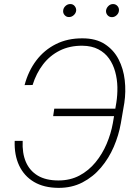

<svg xmlns="http://www.w3.org/2000/svg" viewBox="-20 -908 673 938"><path d="M548.3 -377 543 -340.8H239.7L245.1 -377ZM51.8 -219.7H90.8Q87.9 -160.2 106.4 -116.9Q125 -73.7 164.6 -50Q204.1 -26.4 265.6 -26.4Q323.2 -26.4 368.4 -50.5Q413.6 -74.7 446.8 -115.2Q480 -155.8 501 -205.3Q522 -254.9 531.2 -305.7L548.3 -406.2Q554.2 -443.4 553.5 -482.4Q552.7 -521.5 542.7 -557.6Q532.7 -593.8 512.7 -622.1Q492.7 -650.4 460.4 -667.2Q428.2 -684.1 382.8 -684.6Q320.3 -685.1 272 -660.9Q223.6 -636.7 190.4 -593.5Q157.2 -550.3 139.2 -492.7L100.1 -492.2Q118.2 -561 157.2 -612.5Q196.3 -664.1 253.4 -692.6Q310.5 -721.2 383.3 -720.7Q448.7 -720.7 492.2 -692.4Q535.6 -664.1 559.3 -618.2Q583 -572.3 589.4 -516.4Q595.7 -460.4 587.4 -405.3L570.3 -305.7Q560.1 -247.1 535.9 -190.9Q511.7 -134.8 473.4 -89.4Q435.1 -43.9 382.8 -16.8Q330.6 10.3 265.1 9.8Q194.3 9.3 146 -19.3Q97.7 -47.9 73.5 -99.4Q49.3 -150.9 51.8 -219.7ZM288.6 -856.4Q289.6 -869.1 299.8 -878.7Q310.1 -888.2 322.8 -888.2Q335.9 -888.7 344.5 -878.7Q353 -868.7 352.1 -856Q350.6 -843.3 340.3 -834Q330.1 -824.7 317.4 -824.7Q304.7 -824.2 295.9 -834Q287.1 -843.8 288.6 -856.4ZM498 -856Q499.5 -868.7 509.3 -878.4Q519 -888.2 532.2 -888.2Q545.4 -888.2 554 -878.4Q562.5 -868.7 561 -855.5Q560.1 -843.3 549.8 -833.7Q539.6 -824.2 526.9 -824.2Q513.7 -824.2 505.4 -833.7Q497.1 -843.3 498 -856Z"/></svg>

Font: Roboto ExtraLight
Style: Italic
Weight: 250
Designer: Christian Robertson
Foundry: Google
Version: Version 3.009; 2024